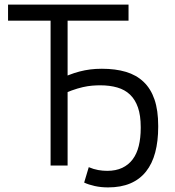

<svg xmlns="http://www.w3.org/2000/svg" viewBox="-20 -720 759 835"><path d="M450 95Q506 95 547 77.5Q588 60 615 26Q642 -8 655 -57Q668 -106 668 -168V-173Q668 -240 652 -287Q636 -334 604.5 -364Q573 -394 527.5 -407.5Q482 -421 423 -421Q396 -421 372.5 -418Q349 -415 326 -409Q303 -403 280 -394Q257 -385 233 -374V-301Q265 -317 291.5 -326.5Q318 -336 340 -341Q362 -346 381 -347.5Q400 -349 416 -349Q457 -349 490 -339.5Q523 -330 545.5 -308.5Q568 -287 580 -252.5Q592 -218 592 -167V-163Q592 -120 583.5 -85.5Q575 -51 557 -27Q539 -3 511.5 10Q484 23 446 23Q427 23 407 19.5Q387 16 366 7L346 74Q365 83 392 89Q419 95 450 95ZM200 0H274V-670H200ZM15 -630H539V-700H15Z"/></svg>

Font: Tilda Sans VF
Style: Regular
Weight: 400
Designer: ParaType Ltd
Foundry: ParaType Ltd
Version: Version 1.010